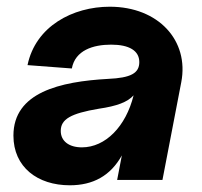

<svg xmlns="http://www.w3.org/2000/svg" viewBox="-20 -536 603 572"><path d="M188 16C257 16 309 -12 343 -73L329 0H464L520 -291C544 -415 452 -516 307 -516C197 -516 86 -458 62 -342L194 -332C204 -386 257 -403 311 -403C365 -403 395 -385 395 -351C395 -318 370 -304 302 -301C159 -293 20 -261 20 -132C20 -38 92 16 188 16ZM224 -97C185 -97 161 -116 161 -146C161 -181 191 -198 274 -212C329 -220 360 -232 378 -252C355 -159 294 -97 224 -97Z"/></svg>

Font: Uncut Sans
Style: Bold Italic
Weight: 700
Italic angle: -11°
Designer: Kasper Nordkvist
Foundry: UNCUT.wtf
Version: Version 1.304;Glyphs 3.2 (3246)